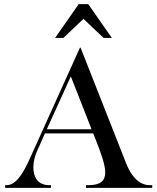

<svg xmlns="http://www.w3.org/2000/svg" viewBox="-20 -907 760 927"><path d="M383 -229ZM480 -724 383 -816 286 -724H246L360 -887H406L520 -724ZM383 -229ZM715 0H395V-13H407C465 -13 488 -34 488 -74C488 -111 469 -164 442 -233L430 -263H197L157 -173C149 -154 141 -127 141 -100C141 -56 159 -13 218 -13H226V0H5V-13H13C69 -13 110 -111 128 -150L366 -677H369L588 -121C609 -67 645 -13 703 -13H715ZM322 -538 206 -283H422Z"/></svg>

Font: Open Baskerville 0.0.53
Style: Normal
Weight: 400
Designer: Isaac Moore, James Puckett, Rob Mientjes
Foundry: The Open Baskerville Project
Version: 0.0.53 (g939f078)